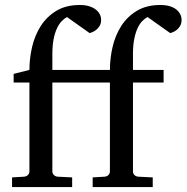

<svg xmlns="http://www.w3.org/2000/svg" viewBox="-20 -757 755 777"><path d="M714.8 -676.8Q714.8 -661.6 708.7 -651.6Q702.6 -641.6 694.6 -635.5Q686.5 -629.4 679 -626.5Q671.4 -623.5 668.9 -623L577.1 -688Q565.9 -682.1 555.4 -671.4Q544.9 -660.6 536.6 -642.6Q528.3 -624.5 523.2 -598.9Q518.1 -573.2 518.1 -538.1V-474.1H642.1V-422.9H518.1V-64Q518.1 -54.7 523.9 -48.8Q529.8 -43 539.1 -42L598.1 -39.1V0H355V-39.1L403.8 -42Q413.1 -43 418.9 -48.8Q424.8 -54.7 424.8 -64V-422.9H191.9V-64Q191.9 -54.7 198 -48.8Q204.1 -43 212.9 -42L272 -39.1V0H28.8V-39.1L78.1 -42Q86.9 -43 93 -48.8Q99.1 -54.7 99.1 -64V-422.9H35.2V-458L99.1 -474.1Q99.1 -521 110.1 -567.9Q121.1 -614.7 145.3 -652.3Q169.4 -689.9 208.3 -713.4Q247.1 -736.8 303.2 -736.8Q324.2 -736.8 340.3 -731.9Q356.4 -727.1 367.4 -718.5Q378.4 -710 383.8 -699.2Q389.2 -688.5 389.2 -676.8Q389.2 -661.6 382.8 -651.6Q376.5 -641.6 368.4 -635.5Q360.4 -629.4 352.8 -626.5Q345.2 -623.5 342.8 -623L251 -688Q240.2 -682.1 229.7 -671.4Q219.2 -660.6 210.7 -642.6Q202.1 -624.5 197 -598.9Q191.9 -573.2 191.9 -538.1V-474.1H424.8Q424.8 -521 435.8 -567.9Q446.8 -614.7 470.9 -652.3Q495.1 -689.9 534.2 -713.4Q573.2 -736.8 628.9 -736.8Q650.9 -736.8 667 -731.9Q683.1 -727.1 693.6 -718.5Q704.1 -710 709.5 -699.2Q714.8 -688.5 714.8 -676.8Z"/></svg>

Font: Charis SIL Am
Style: Regular
Weight: 400
Foundry: SIL International
Version: Version 5.000